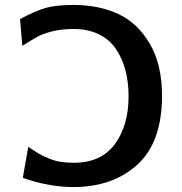

<svg xmlns="http://www.w3.org/2000/svg" viewBox="-20 -735 733 775"><path d="M634 -349Q634 -161 534.5 -70.5Q435 20 276 20Q178 20 72 -17L94 -142Q99 -139 119 -126Q139 -113 150 -107.5Q161 -102 182 -93.5Q203 -85 226.5 -81.5Q250 -78 278 -78Q388 -78 443.5 -153Q499 -228 499 -347Q499 -403 486.5 -450.5Q474 -498 448.5 -536.5Q423 -575 379 -596.5Q335 -618 276 -618Q228 -618 191 -608.5Q154 -599 134.5 -588.5Q115 -578 70 -550L61 -658Q124 -692 166 -703.5Q208 -715 277 -715Q380 -715 458.5 -678Q537 -641 585.5 -557Q634 -473 634 -349Z"/></svg>

Font: Coval
Style: Bold
Weight: 700
Foundry: Context Ltd
Version: Version 001.000